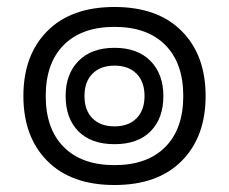

<svg xmlns="http://www.w3.org/2000/svg" viewBox="-20 -515 656 550"><path d="M47 -240Q47 -357 115.5 -426Q184 -495 308 -495Q432 -495 500.5 -426Q569 -357 569 -240Q569 -123 500.5 -54Q432 15 308 15Q184 15 115.5 -54Q47 -123 47 -240ZM505 -240Q505 -334 453.5 -386Q402 -438 308 -438Q214 -438 162.5 -386Q111 -334 111 -240Q111 -146 162.5 -94Q214 -42 308 -42Q402 -42 453.5 -94Q505 -146 505 -240ZM168 -240Q168 -303 205 -340.5Q242 -378 308 -378Q374 -378 411 -340.5Q448 -303 448 -240Q448 -176 411.5 -139Q375 -102 308 -102Q241 -102 204.5 -139Q168 -176 168 -240ZM394 -240Q394 -281 371 -304Q348 -327 308 -327Q268 -327 245 -304Q222 -281 222 -240Q222 -199 245 -176Q268 -153 308 -153Q348 -153 371 -176Q394 -199 394 -240Z"/></svg>

Font: Mitr Light
Style: Regular
Weight: 300
Designer: Thanarat Vachiruckul
Foundry: Cadson Demak
Version: Version 1.003